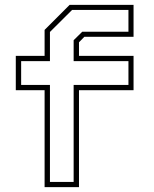

<svg xmlns="http://www.w3.org/2000/svg" viewBox="-20 -770 632 790"><path d="M163.5 0V-399H45V-540H163.5V-647L266.5 -750H529.5V-618.5H327L305 -596V-540H529.5V-399H305V0ZM185.5 -21.5H283V-420.5H508.5V-518.5H283V-604.5L318.5 -639.5H508.5V-729H276.5L185.5 -638.5V-518.5H67V-420.5H185.5Z"/></svg>

Font: Tourney Expanded ExtraLight
Style: Regular
Weight: 200
Width: 7
Designer: Tyler Finck
Foundry: Etcetera Type Co
Version: Version 1.010; ttfautohint (v1.8.3)